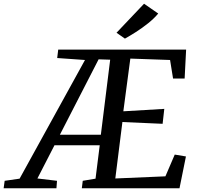

<svg xmlns="http://www.w3.org/2000/svg" viewBox="-106 -1009 1056 1029"><path d="M-86.5 0 -81 -40 -1 -51.5 349.5 -687.5 200.5 -698 206 -743H891.5L883.5 -588H821.5L805.5 -687.5L592.5 -695L555 -412.5L774.5 -425.5L765.5 -345.5L550 -355L512 -52.5L780.5 -64L830.5 -180.5L890.5 -170.5L856 0H332.5L337.5 -40L406 -51.5L428.5 -230.5H186L94.5 -52.5L199.5 -40L196.5 0ZM215 -287H434.5L484.5 -689L422.5 -691ZM563.5 -802 518.5 -833.5 666 -989 742 -936.5Q720.5 -910.5 687.8 -884.2Q655 -858 621.5 -836.8Q588 -815.5 563.5 -802Z"/></svg>

Font: Merriweather Light 18pt
Style: Italic
Weight: 400
Italic angle: -7.8°
Version: Version 2.101